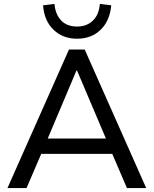

<svg xmlns="http://www.w3.org/2000/svg" viewBox="-20 -957 782 977"><path d="M18 0 331 -705H411L724 0H626L540 -200L584 -174H157L201 -200L115 0ZM369 -598 214 -231 189 -252H551L528 -231L372 -598ZM372 -760Q300 -760 252.5 -805.5Q205 -851 199 -930L257 -937Q262 -883 291.5 -852.5Q321 -822 372 -822Q422 -822 453 -852.5Q484 -883 488 -937L546 -930Q539 -851 492 -805.5Q445 -760 372 -760Z"/></svg>

Font: Nunito Sans 12pt ExtraLight 11pt Medium
Style: Regular
Weight: 500
Version: Version 3.101;gftools[0.9.27]